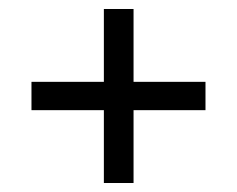

<svg xmlns="http://www.w3.org/2000/svg" viewBox="-20 -494 527 427"><path d="M437 -312V-249H277V-87H211V-249H50V-312H211V-474H277V-312Z"/></svg>

Font: Karma Medium
Style: Regular
Weight: 500
Designer: Joana Correia
Foundry: Indian Type Foundry
Version: Version 1.202;PS 1.0;hotconv 1.0.78;makeotf.lib2.5.61930; tt